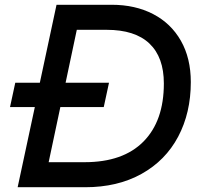

<svg xmlns="http://www.w3.org/2000/svg" viewBox="-20 -785 836 805"><path d="M126 -336H22L44 -438H147L217 -765H448Q547 -765 622 -726Q697 -687 738.5 -614Q780 -541 780 -441Q780 -312 727 -212Q674 -112 573.5 -56Q473 0 337 0H54ZM335 -105Q496 -105 581.5 -191.5Q667 -278 667 -435Q667 -545 606.5 -602.5Q546 -660 427 -660H302L255 -438H437L415 -336H233L184 -105Z"/></svg>

Font: Application Medium
Style: Italic
Weight: 500
Italic angle: -12°
Designer: Wei Huang
Foundry: Wei Huang
Version: Version 0.012